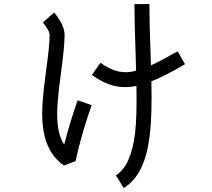

<svg xmlns="http://www.w3.org/2000/svg" viewBox="-20 -817 1040 942"><path d="M188.5 -216.8Q181.6 -296.9 206.1 -470.7Q223.6 -594.7 223.6 -645.5Q223.6 -657.2 212.4 -675.8Q201.2 -694.3 190.4 -706.1L245.1 -755.9Q257.8 -742.2 269.5 -722.7Q296.9 -680.7 296.9 -645.5Q296.9 -589.8 279.3 -460.9Q255.9 -294.9 261.7 -221.7Q266.6 -150.4 294.9 -107.4Q325.2 -225.6 361.3 -325.2L429.7 -300.8Q380.9 -165 350.6 -26.4L293.9 -4.9Q199.2 -70.3 188.5 -216.8ZM430.7 -449.2 472.7 -508.8Q513.7 -480.5 546.9 -470.2Q580.1 -460 617.2 -463.9Q631.8 -465.8 647.5 -470.7Q647.5 -496.1 645.5 -545.9Q639.6 -711.9 639.6 -796.9H712.9Q712.9 -712.9 718.8 -547.9Q719.7 -513.7 720.7 -496.1Q773.4 -520.5 851.6 -565.4L887.7 -502Q788.1 -443.4 722.7 -418Q726.6 -250 714.8 -154.3Q704.1 -62.5 676.8 -2Q644.5 70.3 586.9 105.5L548.8 43Q623 -2.9 642.6 -163.1Q652.3 -249 649.4 -395.5Q637.7 -393.6 626 -391.6Q609.4 -389.6 593.8 -389.6Q558.6 -389.6 523.4 -400.4Q480.5 -414.1 430.7 -449.2Z"/></svg>

Font: irohakakuC Regular
Style: Regular
Weight: 400
Designer: [Source Han Sans]
Ryoko NISHIZUKA Ë•øÂ°öÊ∂ºÂ≠ê (kana & ideographs); Paul D. Hunt (Latin, Greek & Cyrillic); Wenlong ZHAN
Version: Version 1.001.20160904